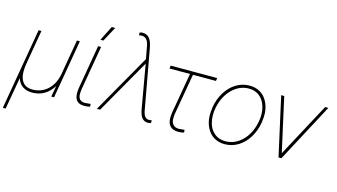

<svg xmlns="http://www.w3.org/2000/svg" viewBox="-105 -1103 2932 1668"><g transform="rotate(15 1361.0 -269.0)"><path d="M146.5 -528.3 92.8 -214.8Q86.9 -181.2 87.4 -146Q87.4 -85.4 116.5 -51Q145.5 -16.6 200.2 -16.6Q279.8 -16.6 335.2 -65.9Q390.6 -115.2 409.7 -202.1L465.8 -528.3H492.2L401.4 0H376.5L394 -99.1Q325.7 9.8 205.1 9.8Q156.2 9.8 121.1 -13.4Q85.9 -36.6 70.8 -83.5L20.5 203.1H-4.9L121.1 -528.3Z M683.1 -528.3 613.8 -126.5 611.3 -93.8Q607.9 -23.9 670.9 -22.5Q684.1 -22.5 723.6 -26.9L724.6 -2Q702.1 3.9 671.4 3.9Q588.4 3.9 585 -81.5Q584 -106.4 588.4 -132.3L656.2 -528.3ZM727.5 -719.7H758.8L688 -587.4H661.1Z M999.5 -741.2Q1067.4 -742.7 1088.4 -655.8L1095.2 -625.5L1192.4 -89.8Q1205.1 -23.9 1247.6 -23.9Q1251.5 -23.4 1272.5 -26.9L1272.9 -2Q1255.9 2.9 1246.6 2.9Q1212.9 2.9 1192.6 -20.5Q1172.4 -43.9 1162.1 -103L1094.7 -488.8L815.9 0H786.6L1086.9 -527.3L1064.9 -645Q1050.8 -714.8 999 -714.8L974.6 -711.9L973.6 -736.3Q990.7 -741.2 999.5 -741.2Z M1723.1 -501.5H1516.6L1451.2 -127L1449.2 -93.8Q1448.2 -58.6 1466.1 -37.6Q1483.9 -16.6 1517.6 -16.1Q1530.8 -16.1 1570.3 -20.5L1571.3 3.9Q1546.4 10.3 1518.6 10.3Q1473.1 9.8 1448.7 -13.9Q1424.3 -37.6 1422.9 -81.1Q1421.9 -107.4 1426.3 -136.2L1489.7 -501.5H1305.2L1309.1 -528.3H1727.1Z M1753.9 -274.4Q1766.1 -348.1 1803.2 -408.7Q1840.3 -469.2 1896 -503.7Q1951.7 -538.1 2017.6 -538.1Q2071.3 -538.1 2112.8 -514.2Q2154.3 -490.2 2178.7 -443.1Q2203.1 -396 2206.5 -338.9Q2208 -305.7 2200.7 -253.9Q2188.5 -180.2 2151.1 -119.1Q2113.8 -58.1 2058.3 -24.2Q2002.9 9.8 1937.5 9.8Q1883.3 9.8 1842 -14.4Q1800.8 -38.6 1776.1 -85.2Q1751.5 -131.8 1748.5 -189.9Q1746.6 -222.7 1753.9 -274.4ZM1776.9 -169.9Q1786.6 -99.1 1829.1 -57.9Q1871.6 -16.6 1937 -16.6Q2013.7 -16.6 2075.4 -70.3Q2137.2 -124 2164.6 -215.3Q2187 -291 2177.7 -358.4Q2167 -429.2 2124.8 -470.5Q2082.5 -511.7 2018.1 -511.7Q1941.4 -511.7 1879.4 -457.3Q1817.4 -402.8 1790 -313Q1767.6 -238.3 1776.9 -169.9Z M2438 -43 2698.2 -527.8H2727.1L2446.3 0H2420.4L2302.7 -528.8H2330.1Z"/></g></svg>

Font: Roboto Thin
Style: Italic
Weight: 250
Italic angle: -12°
Designer: Google
Version: Version 2.134; 2016